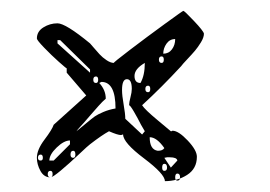

<svg xmlns="http://www.w3.org/2000/svg" viewBox="-20 -456 498 354"><path d="M207 -208H206Q204 -207 203 -207Q197 -207 181 -214Q168 -207 146 -190Q143 -188 125 -171Q107 -154 92 -141.5Q77 -129 73 -129Q61 -129 54.5 -141Q48 -153 48 -165Q48 -180 62 -198.5Q76 -217 79 -226L139 -280L103 -322V-330Q102 -330 88.5 -342Q75 -354 61.5 -368Q48 -382 48 -385Q48 -398 60 -405.5Q72 -413 86 -413Q101 -413 146 -376Q147 -375 152.5 -368.5Q158 -362 163.5 -356Q169 -350 176.5 -345Q184 -340 190 -340Q188 -340 219.5 -364Q251 -388 284 -412Q317 -436 318 -436Q320 -436 337.5 -417.5Q355 -399 356 -394Q356 -387 350.5 -378Q345 -369 339.5 -362.5Q334 -356 325 -346.5Q316 -337 314 -334Q278 -295 242 -262Q247 -254 270.5 -234.5Q294 -215 295 -214Q296 -214 296 -214L298 -215Q309 -215 326 -197Q343 -179 343 -167Q343 -145 325 -133.5Q307 -122 284 -122Q284 -135 245.5 -164Q207 -193 207 -208ZM307 -136Q303 -136 303 -129Q303 -123 307 -123Q312 -123 312 -129Q312 -136 307 -136ZM73 -141Q68 -141 68 -135Q68 -129 73 -129Q77 -129 77 -135Q77 -141 73 -141ZM283 -154Q279 -154 279 -147Q279 -141 283 -141Q288 -141 288 -147Q288 -154 283 -154ZM283 -165 295 -147 307 -160Q306 -166 293 -166Q292 -166 288 -166ZM109 -197Q98 -197 84.5 -184Q71 -171 71 -160H79L109 -190ZM55 -171Q50 -171 50 -165Q50 -160 55 -160Q59 -160 59 -165Q59 -171 55 -171ZM115 -178Q110 -178 110 -171Q110 -165 115 -165Q119 -165 119 -171Q119 -178 115 -178ZM256 -203Q256 -180 271 -178Q280 -178 283 -183Q269 -203 256 -203ZM211 -237 242 -208 247 -214 240 -226Q234 -238 227 -250Q220 -262 218 -262Q218 -267 220.5 -276.5Q223 -286 223 -292Q223 -310 214 -310Q205 -310 205 -290Q205 -280 208 -263Q211 -246 211 -237ZM175 -274Q169 -269 161.5 -260.5Q154 -252 147 -244Q140 -236 134 -229Q128 -222 124 -218L121 -214Q126 -218 138 -228Q150 -238 155 -241.5Q160 -245 170.5 -249.5Q181 -254 193 -256Q193 -305 167 -305L163 -303Q175 -290 175 -274ZM253 -298Q248 -298 248 -292Q248 -286 253 -286Q257 -286 257 -292Q257 -298 253 -298ZM239 -303Q247 -317 247 -340Q228 -329 228 -316Q228 -303 239 -303ZM157 -315Q152 -315 152 -309Q152 -303 157 -303Q161 -303 161 -309Q161 -315 157 -315ZM86 -376 146 -322V-328L91 -382H86ZM278 -352Q273 -352 273 -346Q273 -340 278 -340Q282 -340 282 -346Q282 -352 278 -352ZM303 -384Q293 -384 287 -375.5Q281 -367 281 -357Q291 -357 297 -365Q303 -373 303 -384Z"/></svg>

Font: CabinSketch
Style: Regular
Weight: 400
Designer: Pablo Impallari
Foundry: Pablo Impallari. www.impallari.com Igino Marini. www.ikern.com
Version: Version 1.002